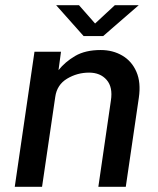

<svg xmlns="http://www.w3.org/2000/svg" viewBox="-20 -715 604 735"><path d="M36.5 0 112 -517H213.5L204 -446.5Q229 -478 267.8 -500.8Q306.5 -523.5 365.5 -523.5Q412 -523.5 448.2 -502.2Q484.5 -481 502.2 -440.2Q520 -399.5 511.5 -341L461.5 0H356.5L404.5 -330Q412.5 -381.5 388.2 -409.2Q364 -437 321 -437Q275.5 -437 236.8 -413.8Q198 -390.5 191.5 -344L141 0ZM300 -577 195 -695H282.5L344 -625L419.5 -695H511L375 -577Z"/></svg>

Font: Public Sans Medium
Style: Italic
Weight: 500
Italic angle: -8°
Designer: The Public Sans project authors (U.S. Web Design System). Libre Franklin designed by Pablo Impallari and Rodrigo Fuenzal
Version: Version 1.007; ttfautohint (v1.8.1) -l 8 -r 50 -G 200 -x 14 